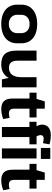

<svg xmlns="http://www.w3.org/2000/svg" viewBox="1070 -1872 812 2991"><g transform="rotate(90 1475.5 -376.0)"><path d="M353 10Q259 10 192 -19.5Q125 -49 88.5 -104.5Q52 -160 52 -237V-303Q52 -380 88.5 -435Q125 -490 192.5 -520Q260 -550 353 -550Q446 -550 513.5 -520.5Q581 -491 617.5 -435.5Q654 -380 654 -303V-237Q654 -160 617.5 -104.5Q581 -49 513.5 -19.5Q446 10 353 10ZM353 -108Q418 -108 457 -143.5Q496 -179 496 -240V-300Q496 -361 457 -396.5Q418 -432 353 -432Q288 -432 249 -396.5Q210 -361 210 -300V-240Q210 -180 249 -144Q288 -108 353 -108Z M925 -248Q925 -176 951.5 -143Q978 -110 1036 -110Q1107 -110 1144.5 -159Q1182 -208 1182 -301L1238 -382V-313Q1238 -157 1172.5 -73.5Q1107 10 983 10Q872 10 820 -47Q768 -104 768 -226V-540H925ZM1340 0H1216L1182 -162V-540H1340Z M1680 10Q1594 10 1554 -33Q1514 -76 1514 -167V-518L1559 -668H1672V-196Q1672 -149 1689.5 -129Q1707 -109 1750 -109Q1765 -109 1782 -112Q1799 -115 1815 -121L1834 -21Q1813 -12 1787.5 -5Q1762 2 1734.5 6Q1707 10 1680 10ZM1423 -540H1809V-430H1423Z M1958 -429H1877V-540H2020L1990 -479Q1965 -508 1950 -533.5Q1935 -559 1928 -582.5Q1921 -606 1921 -629Q1921 -689 1963.5 -725.5Q2006 -762 2084 -762Q2109 -762 2133.5 -759.5Q2158 -757 2181.5 -753Q2205 -749 2228 -742L2210 -640Q2189 -645 2170.5 -648Q2152 -651 2137 -651Q2111 -651 2097.5 -638.5Q2084 -626 2084 -604Q2084 -579 2096.5 -554Q2109 -529 2133 -494L2038 -540H2228V-429H2115V0H1958ZM2448 -540V0H2291V-540ZM2455 -754V-607H2284V-754Z M2789 10Q2703 10 2663 -33Q2623 -76 2623 -167V-518L2668 -668H2781V-196Q2781 -149 2798.5 -129Q2816 -109 2859 -109Q2874 -109 2891 -112Q2908 -115 2924 -121L2943 -21Q2922 -12 2896.5 -5Q2871 2 2843.5 6Q2816 10 2789 10ZM2532 -540H2918V-430H2532Z"/></g></svg>

Font: Pathway Extreme
Style: Bold
Weight: 700
Designer: Eduardo Rodriguez Tunni
Foundry: Eduardo Rodriguez Tunni
Version: Version 1.001;gftools[0.9.26]